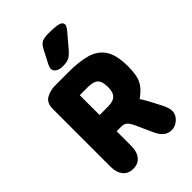

<svg xmlns="http://www.w3.org/2000/svg" viewBox="-243 -913 1020 1020"><g transform="rotate(-45 267.0 -403.0)"><path d="M212 -193H247Q259 -193 267.5 -190Q276 -187 283 -179Q289 -173 295.5 -162Q302 -151 309 -134L347 -50Q374 10 423 10Q452 10 475 -11.5Q498 -33 498 -60Q498 -72 493.5 -86Q489 -100 481 -116L454 -168Q442 -190 434.5 -203.5Q427 -217 419 -227Q451 -250 468.5 -272.5Q486 -295 492.5 -324Q499 -353 499 -394Q499 -479 470.5 -522Q442 -565 388.5 -580.5Q335 -596 259 -596H154Q116 -596 86 -579Q56 -562 56 -516V-84Q56 -39 76.5 -14Q97 11 134 11Q171 11 191.5 -14Q212 -39 212 -84ZM209 -318V-467H271Q312 -467 329 -450.5Q346 -434 346 -393Q346 -366 338.5 -349.5Q331 -333 314.5 -325.5Q298 -318 270 -318ZM420 -786Q420 -796 413 -803Q406 -810 385.5 -813.5Q365 -817 322 -817Q288 -817 272 -807.5Q256 -798 241 -767L207 -701Q199 -685 199 -674Q199 -661 213 -650Q227 -639 255 -639Q286 -639 303 -648Q320 -657 345 -687L409 -763Q414 -770 417 -776Q420 -782 420 -786Z"/></g></svg>

Font: Beiruti Black
Style: Regular
Weight: 900
Designer: Arlette Boutros
Foundry: Boutros
Version: Version 1.41